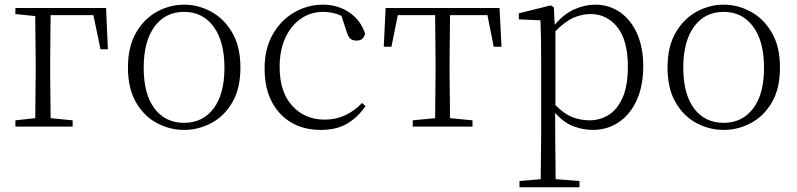

<svg xmlns="http://www.w3.org/2000/svg" viewBox="-20 -542 3411 822"><path d="M45.9 -481.9V-507.8H434.1L441.9 -331.1H410.2L379.9 -477.1H196.8Q196.3 -449.7 196 -414.1Q195.8 -378.4 195.3 -342Q194.8 -305.7 194.8 -274.9V-226.1L196.8 -36.1L291 -26.9V0H45.9V-26.9L130.9 -36.1L132.8 -226.1V-274.9L130.9 -473.1Z M768.1 14.2Q707 14.2 652.1 -14.9Q597.2 -43.9 562.5 -103.3Q527.8 -162.6 527.8 -252.9Q527.8 -342.8 562.7 -402.6Q597.7 -462.4 652.6 -492.2Q707.5 -522 768.1 -522Q828.6 -522 883.8 -492.2Q939 -462.4 974.1 -402.6Q1009.3 -342.8 1009.3 -252.9Q1009.3 -162.6 974.4 -103.3Q939.5 -43.9 884.3 -14.9Q829.1 14.2 768.1 14.2ZM768.1 -16.1Q847.7 -16.1 894.3 -77.4Q940.9 -138.7 940.9 -252Q940.9 -365.2 894.3 -428.2Q847.7 -491.2 768.1 -491.2Q688 -491.2 641.6 -428.2Q595.2 -365.2 595.2 -252Q595.2 -138.7 641.6 -77.4Q688 -16.1 768.1 -16.1Z M1353 14.2Q1280.8 14.2 1226.8 -17.6Q1172.9 -49.3 1142.8 -107.9Q1112.8 -166.5 1112.8 -248Q1112.8 -335 1148.4 -396.2Q1184.1 -457.5 1241 -489.7Q1297.9 -522 1362.8 -522Q1426.3 -522 1475.3 -488.8Q1524.4 -455.6 1543 -397.9Q1536.1 -368.2 1506.8 -368.2Q1489.3 -368.2 1479.7 -376.7Q1470.2 -385.3 1464.8 -403.8L1441.9 -474.1Q1405.3 -491.2 1364.3 -491.2Q1311 -491.2 1268.8 -462.4Q1226.6 -433.6 1201.9 -380.6Q1177.2 -327.6 1177.2 -254.9Q1177.2 -147.9 1231.2 -88.9Q1285.2 -29.8 1370.1 -29.8Q1415 -29.8 1454.8 -47.1Q1494.6 -64.5 1530.3 -101.1L1544.9 -87.9Q1512.7 -40.5 1467 -13.2Q1421.4 14.2 1353 14.2Z M1841.8 0H1747.1V-26.9L1842.8 -36.1L1844.7 -226.1V-283.2L1842.8 -477.1H1683.1L1655.8 -341.8H1623L1630.9 -507.8H2118.7L2127 -341.8H2093.8L2066.9 -477.1H1906.7L1904.8 -283.2V-226.1L1906.7 -36.1L2002.9 -26.9V0Z M2517.1 14.2Q2477.5 14.2 2435.8 -1Q2394 -16.1 2356.9 -59.1V32.2L2358.9 225.1L2460.9 232.9V259.8H2204.1V232.9L2294.9 225.1L2296.9 32.2V-277.8Q2296.9 -379.9 2293.9 -455.1L2201.2 -459V-484.9L2337.9 -519L2351.1 -511.2L2355 -436Q2393.6 -481.9 2438.7 -502Q2483.9 -522 2528.3 -522Q2588.4 -522 2635 -489.3Q2681.6 -456.5 2707.8 -397.5Q2733.9 -338.4 2733.9 -258.8Q2733.9 -174.8 2706.3 -113.8Q2678.7 -52.7 2629.9 -19.3Q2581.1 14.2 2517.1 14.2ZM2357.9 -408.2V-91.8Q2394 -55.2 2429.2 -41Q2464.4 -26.9 2503.9 -26.9Q2548.8 -26.9 2585.9 -50Q2623 -73.2 2645.5 -123.8Q2668 -174.3 2668 -256.8Q2668 -368.7 2623.3 -425.3Q2578.6 -481.9 2508.3 -481.9Q2472.2 -481.9 2435.8 -466.3Q2399.4 -450.7 2357.9 -408.2Z M3078.1 14.2Q3017.1 14.2 2962.2 -14.9Q2907.2 -43.9 2872.6 -103.3Q2837.9 -162.6 2837.9 -252.9Q2837.9 -342.8 2872.8 -402.6Q2907.7 -462.4 2962.6 -492.2Q3017.6 -522 3078.1 -522Q3138.7 -522 3193.8 -492.2Q3249 -462.4 3284.2 -402.6Q3319.3 -342.8 3319.3 -252.9Q3319.3 -162.6 3284.4 -103.3Q3249.5 -43.9 3194.3 -14.9Q3139.2 14.2 3078.1 14.2ZM3078.1 -16.1Q3157.7 -16.1 3204.3 -77.4Q3251 -138.7 3251 -252Q3251 -365.2 3204.3 -428.2Q3157.7 -491.2 3078.1 -491.2Q2998 -491.2 2951.7 -428.2Q2905.3 -365.2 2905.3 -252Q2905.3 -138.7 2951.7 -77.4Q2998 -16.1 3078.1 -16.1Z"/></svg>

Font: Source Han Serif TW ExtraLight
Style: Regular
Weight: 250
Designer: Ryoko NISHIZUKA Ë•øÂ°öÊ∂ºÂ≠ê (kana & ideographs); Frank Grie√ühammer (Latin, Greek & Cyrillic); Wenlong ZHANG Âº†ÊñáÈæô 
Foundry: Adobe
Version: Version 2.003;hotconv 1.1.1;makeotfexe 2.6.0